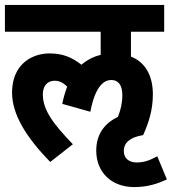

<svg xmlns="http://www.w3.org/2000/svg" viewBox="-20 -642 698 780"><path d="M371 -30C371 58 433 118 525 118C582 118 623 103 658 87L619 -7C586 11 562 18 536 18C508 18 483 5 483 -29C483 -62 509 -85 561 -93V-94H562C584 -144 601 -194 601 -259C601 -336 569 -390 512 -412V-513H647V-622H0V-513H389V-419C359 -412 333 -398 311 -379C271 -410 234 -425 181 -425C111 -425 29 -382 29 -266C29 -177 86 -85 184 16L276 -56C196 -139 154 -195 154 -259C154 -290 170 -314 202 -314C222 -314 238 -305 253 -290C245 -269 238 -246 233 -220L347 -188C368 -298 406 -317 432 -317C458 -317 477 -300 477 -255C477 -223 470 -195 459 -167C402 -140 371 -94 371 -30Z"/></svg>

Font: Noto Sans Devanagari UI Condensed
Style: Bold
Weight: 700
Width: 3
Designer: Jelle Bosma - Monotype Design Team
Foundry: Monotype Imaging Inc.
Version: Version 2.004